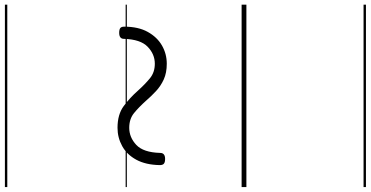

<svg xmlns="http://www.w3.org/2000/svg" viewBox="-394 -656 1550 803"><g transform="rotate(-90 381.5 -255.0)"><path d="M516 -333Q478 -333 450.5 -345.5Q423 -358 401.5 -378Q380 -398 361 -420Q334 -450 309.5 -470Q285 -490 248 -490Q208 -490 176.5 -460.5Q145 -431 143 -361Q143 -340 118 -340Q104 -340 98 -345Q92 -350 92 -362Q93 -421 114.5 -460.5Q136 -500 171.5 -519.5Q207 -539 248 -539Q304 -539 339 -513Q374 -487 403 -454Q430 -424 455 -403.5Q480 -383 516 -383Q556 -383 587 -413Q618 -443 620 -512Q620 -532 645 -532Q659 -532 665 -527.5Q671 -523 671 -511Q671 -452 649 -412.5Q627 -373 592 -353Q557 -333 516 -333ZM0 490H763V500H0ZM0 -20H763V0H0ZM0 -505H763V-500H0ZM0 -1010H763V-1000H0Z"/></g></svg>

Font: Playwrite ES Deco Guides
Style: Regular
Weight: 400
Designer: Veronika Burian, José Scaglione
Foundry: TypeTogether
Version: Version 1.003